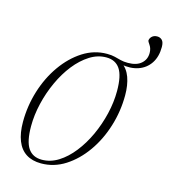

<svg xmlns="http://www.w3.org/2000/svg" viewBox="-93 -656 658 741"><g transform="rotate(15 236.0 -285.0)"><path d="M137 -4.5Q171.5 -4.5 203 -24.2Q234.5 -44 261.2 -78Q288 -112 307.8 -155Q327.5 -198 338.5 -244.5Q349.5 -291 349.5 -335.5Q349.5 -396.5 331.2 -423.5Q313 -450.5 276.5 -450.5Q242 -450.5 210.5 -430.5Q179 -410.5 152.2 -376.8Q125.5 -343 105.8 -300Q86 -257 75 -210.2Q64 -163.5 64 -119Q64 -58.5 82.2 -31.5Q100.5 -4.5 137 -4.5ZM384 -328Q384 -264 365.2 -203.5Q346.5 -143 312.5 -95Q278.5 -47 234 -18.5Q189.5 10 138 10Q102.5 10 78.2 -5.5Q54 -21 41.8 -51.8Q29.5 -82.5 29.5 -127Q29.5 -190.5 48.2 -251Q67 -311.5 101 -359.5Q135 -407.5 179.5 -436Q224 -464.5 275.5 -464.5Q294 -464.5 306.8 -461.2Q319.5 -458 331.8 -454.8Q344 -451.5 361.5 -451.5Q396 -451.5 414.5 -467.8Q433 -484 433 -510Q433 -527.5 424.5 -540Q416 -552.5 416 -554.5Q416 -564 424 -571.8Q432 -579.5 445 -579.5Q457 -579.5 464.8 -571.5Q472.5 -563.5 472.5 -544.5Q472.5 -505.5 455 -479.2Q437.5 -453 407 -442.5Q376.5 -432 337.5 -439.5V-446.5Q362 -429.5 373 -399Q384 -368.5 384 -328Z"/></g></svg>

Font: Newsreader 36pt ExtraLight
Style: Italic
Weight: 250
Italic angle: -17°
Designer: Hugues Gentile
Foundry: Production Type
Version: Version 1.003